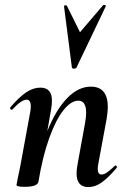

<svg xmlns="http://www.w3.org/2000/svg" viewBox="-20 -751 515 780"><path d="M291 -47Q291 -62 296 -89L325 -248Q330 -276 330 -293Q330 -342 298 -342Q269 -342 238 -303.5Q207 -265 180 -190Q153 -115 136 -12L118 -13Q137 -131 172 -218Q207 -305 252.5 -352Q298 -399 349 -399Q418 -399 418 -316Q418 -297 413 -267L380 -89Q377 -74 377 -65Q377 -42 393 -42Q403 -42 415.5 -51Q428 -60 446 -77Q448 -79 449 -79Q452 -79 454 -75.5Q456 -72 454 -69Q420 -29 393.5 -10Q367 9 339 9Q291 9 291 -47ZM47 0 51 -21Q61 -68 62 -74L103 -297Q105 -306 105 -319Q105 -346 88 -346Q67 -346 30 -306Q29 -305 27 -305Q24 -305 22 -308.5Q20 -312 22 -315Q58 -357 86.5 -376Q115 -395 144 -395Q191 -395 191 -342Q191 -327 188 -309L136 -12Q131 8 80 8Q47 8 47 0ZM252 -727 305 -620 399 -730Q400 -731 403 -731Q406 -731 408.5 -729.5Q411 -728 410 -726L291 -477Q288 -472 280 -472Q277 -472 274.5 -473.5Q272 -475 272 -477L240 -726Q240 -729 245.5 -729.5Q251 -730 252 -727Z"/></svg>

Font: Cormorant Infant
Style: Bold Italic
Weight: 700
Italic angle: -10°
Designer: Christian Thalmann (Catharsis Fonts)
Foundry: Catharsis Fonts
Version: Version 4.000